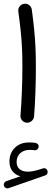

<svg xmlns="http://www.w3.org/2000/svg" viewBox="-30 -626 292 1036"><path d="M-8.8 377Q-11.2 370.1 -7.8 362.3Q-4.4 354.5 3.4 351.6L80.1 325.2Q53.2 317.9 37.1 297.4Q21 276.9 21 245.6Q21 200.7 50 171.6Q79.1 142.6 127 142.6Q146 142.6 161.6 145Q169.4 146.5 174.6 152.6Q179.7 158.7 178.7 166Q178.2 173.8 171.6 179.7Q165 185.5 156.7 184.6Q152.3 183.6 144.5 183.1Q136.7 182.6 131.3 182.6Q98.6 182.6 79.1 200.7Q59.6 218.8 59.6 247.6Q59.6 273.9 76.2 287.1Q92.8 300.3 121.1 300.3Q135.7 300.3 154.5 296.1Q173.3 292 201.7 282.7Q210 279.8 217.3 284.2Q224.6 288.6 226.6 296.9Q228.5 304.7 224.9 311.3Q221.2 317.9 214.4 320.3L16.6 389.2Q8.8 392.1 1.5 388.4Q-5.9 384.8 -8.8 377ZM68.8 -564.5Q66.9 -579.6 76.2 -591.6Q85.4 -603.5 100.6 -605.5Q115.2 -607.9 127.4 -598.4Q139.6 -588.9 141.6 -574.2Q149.9 -512.7 154.5 -465.3Q159.2 -418 161.4 -370.8Q163.6 -323.7 163.6 -262.7Q163.6 -197.8 161.1 -127.9Q158.7 -58.1 153.8 2.4Q152.3 17.1 140.6 27.1Q128.9 37.1 113.8 36.1Q98.6 34.7 88.9 23.2Q79.1 11.7 80.6 -3.4Q85.4 -63.5 88.1 -133.1Q90.8 -202.6 90.8 -266.1Q90.8 -324.2 88.6 -368.4Q86.4 -412.6 81.8 -458Q77.1 -503.4 68.8 -564.5Z"/></svg>

Font: Mikhak-DS1-FD Regular
Style: Regular
Weight: 400
Designer: Amin Abedi
Version: Version 3.2